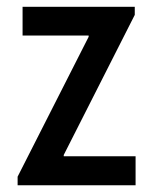

<svg xmlns="http://www.w3.org/2000/svg" viewBox="-20 -549 454 569"><path d="M32.2 0V-25.4L242.7 -439.9V-443.8H46.9V-528.8H379.4V-504.9L168.9 -89.8V-85.9H381.8V0Z"/></svg>

Font: Reddit Sans Condensed Medium
Style: Regular
Weight: 500
Designer: Stephen Hutchings
Foundry: Reddit
Version: Version 1.014